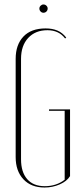

<svg xmlns="http://www.w3.org/2000/svg" viewBox="-20 -832 369 858"><path d="M50 -569Q50 -632 84.5 -668.5Q119 -705 184 -705Q214 -705 236.5 -695.5Q259 -686 276 -664L271 -660Q243 -697 192 -697Q138 -697 106 -662.5Q74 -628 74 -569V-120Q74 -63 101.5 -31.5Q129 0 180 0Q232 0 269 -29V-337H199V-343H293V-45Q279 -22 247 -8Q215 6 179 6Q119 6 84.5 -31Q50 -68 50 -130ZM156 -794Q156 -801 161.5 -806.5Q167 -812 174 -812Q182 -812 187.5 -806.5Q193 -801 193 -794Q193 -786 187.5 -780.5Q182 -775 174 -775Q167 -775 161.5 -780.5Q156 -786 156 -794Z"/></svg>

Font: Moniqa Thin Display
Style: Regular
Weight: 100
Designer: Rajesh Rajput
Foundry: Rajesh Rajput
Version: Version 1.000